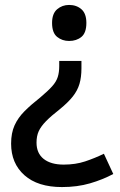

<svg xmlns="http://www.w3.org/2000/svg" viewBox="-20 -566 488 778"><path d="M310 -289Q310 -253 302 -226Q294 -199 275 -175Q256 -151 223 -124Q187 -96 166.5 -75Q146 -54 137 -34.5Q128 -15 128 12Q128 55 157 78Q186 101 238 101Q286 101 325 88Q364 75 401 57L439 139Q396 162 344.5 177Q293 192 231 192Q133 192 79 144Q25 96 25 16Q25 -27 39 -58Q53 -89 79.5 -115.5Q106 -142 143 -171Q175 -198 191.5 -216.5Q208 -235 214 -254Q220 -273 220 -298V-319H310ZM330 -473Q330 -433 310 -416.5Q290 -400 260 -400Q232 -400 211.5 -416.5Q191 -433 191 -473Q191 -511 211.5 -528.5Q232 -546 260 -546Q290 -546 310 -528.5Q330 -511 330 -473Z"/></svg>

Font: Noto Sans Kawi Medium
Style: Regular
Weight: 500
Designer: Fadhl Haqq
Version: Version 1.000